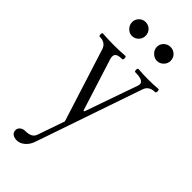

<svg xmlns="http://www.w3.org/2000/svg" viewBox="-280 -654 967 967"><g transform="rotate(45 203.5 -170.5)"><path d="M117.2 -512.2Q98.6 -512.2 83.7 -527.1Q68.8 -542 68.8 -563Q68.8 -582.5 83 -596.7Q97.2 -610.8 117.2 -610.8Q137.7 -610.8 151.9 -596.7Q166 -582.5 166 -561Q166 -541.5 151.9 -526.9Q137.7 -512.2 117.2 -512.2ZM294.9 -512.2Q276.4 -512.2 260.7 -527.3Q245.1 -542.5 245.1 -563Q245.1 -582.5 259.8 -596.7Q274.4 -610.8 294.9 -610.8Q315.4 -610.8 329.8 -596.7Q344.2 -582.5 344.2 -561Q344.2 -541.5 329.6 -526.9Q314.9 -512.2 294.9 -512.2ZM79.1 270Q60.5 270 49.3 261.5Q38.1 252.9 38.1 237.8Q38.1 224.1 49.1 215.1Q60.1 206.1 77.1 206.1Q122.6 206.1 132.8 175.8L183.1 30.8L59.1 -359.9Q47.4 -395 5.9 -395Q0 -395 -0.2 -406.5Q-0.5 -418 5.9 -418Q44.4 -415 85.9 -415Q125 -415 164.1 -418Q171.4 -418 171.4 -406.5Q171.4 -395 164.1 -395Q136.2 -395 126.5 -385.5Q116.7 -376 122.1 -355L210.9 -74.2H216.8L314.9 -354Q323.2 -375 309.6 -385Q295.9 -395 259.8 -395Q252.9 -395 252.7 -406.5Q252.4 -418 259.8 -418Q293.9 -415 330.1 -415Q365.2 -415 400.9 -418Q406.2 -418 406.2 -406.5Q406.2 -395 400.9 -395Q356.9 -395 345.2 -358.9L149.9 210Q140.6 236.8 120.8 253.4Q101.1 270 79.1 270Z"/></g></svg>

Font: Junicode SmCond Light
Style: Regular
Weight: 300
Width: 4
Designer: Peter S. Baker
Version: Version 2.206